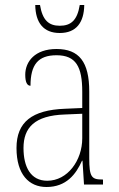

<svg xmlns="http://www.w3.org/2000/svg" viewBox="-20 -738 475 768"><path d="M219 -606C285 -606 316 -648 317 -718H299C289 -656 263 -635 219 -635C175 -635 150 -657 140 -718H121C122 -647 154 -606 219 -606ZM166 10C245 10 284 -41 308 -95H310L316 0H392V-20H388C346 -20 337 -31 337 -105V-372C337 -491 296 -542 206 -542C120 -542 81 -492 81 -439C81 -410 88 -395 102 -395C102 -479 132 -517 206 -517C284 -517 309 -471 309 -371V-306L240 -303C108 -298 46 -250 46 -146C46 -40 96 10 166 10ZM169 -15C102 -15 74 -71 74 -146C74 -227 118 -276 239 -280L309 -283V-185C309 -96 250 -15 169 -15Z"/></svg>

Font: Noto Serif Hebrew Condensed Thin
Style: Regular
Weight: 100
Width: 3
Designer: Monotype Design Team
Foundry: Monotype Imaging Inc.
Version: Version 2.004